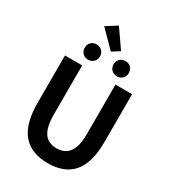

<svg xmlns="http://www.w3.org/2000/svg" viewBox="-264 -1270 1275 1421"><g transform="rotate(30 374.0 -559.0)"><path d="M375.6 13.8Q307.5 13.8 254 -5.9Q200.6 -25.5 163.5 -67.2Q126.4 -109 107 -175Q87.7 -241 87.7 -332.8V-740.8H234.7V-319.8Q234.7 -243.4 251.9 -198.2Q269.1 -153 300.7 -133.5Q332.2 -114 375.6 -114Q419.5 -114 451.6 -133.5Q483.6 -153 501.3 -198.2Q519 -243.4 519 -319.8V-740.8H661.1V-332.8Q661.1 -241 642.2 -175Q623.2 -109 586.3 -67.2Q549.3 -25.5 496.2 -5.9Q443 13.8 375.6 13.8ZM250.1 -798.7Q221.9 -798.7 203.7 -817.5Q185.5 -836.4 185.5 -863.5Q185.5 -892.2 203.7 -910.6Q221.9 -928.9 250.1 -928.9Q278.6 -928.9 297.2 -910.6Q315.8 -892.2 315.8 -863.5Q315.8 -836.4 297.2 -817.5Q278.6 -798.7 250.1 -798.7ZM367.3 -935.4 230.7 -1073.7 322.8 -1131.8 431.5 -975.6ZM497.2 -798.7Q469 -798.7 450.3 -817.5Q431.6 -836.4 431.6 -863.5Q431.6 -892.2 450.3 -910.6Q469 -928.9 497.2 -928.9Q525.5 -928.9 543.8 -910.6Q562.1 -892.2 562.1 -863.5Q562.1 -836.4 543.8 -817.5Q525.5 -798.7 497.2 -798.7Z"/></g></svg>

Font: Noto Sans SC Thin
Style: Regular
Weight: 100
Designer: Ryoko NISHIZUKA 西塚涼子 (kana, bopomofo & ideographs); Paul D. Hunt (Latin, Greek & Cyrillic); Sandoll Communications 산돌커뮤니
Foundry: Adobe
Version: Version 2.004-H2;hotconv 1.0.118;makeotfexe 2.5.65603